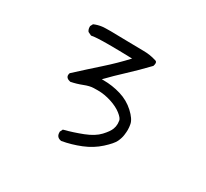

<svg xmlns="http://www.w3.org/2000/svg" viewBox="-149 -934 1298 1208"><g transform="rotate(30 500.0 -330.0)"><path d="M413 47Q376 42 376 6V0L386 -20Q452 -37 517.5 -62.5Q583 -88 617 -124.5Q651 -161 660 -186Q667 -204 667 -224Q667 -230 665 -246.5Q663 -263 632 -287.5Q601 -312 551.5 -328Q502 -344 454 -344Q451 -344 423.5 -343.5Q396 -343 356.5 -327.5Q317 -312 276 -304Q243 -311 243 -334Q243 -341 246 -349Q333 -429 403.5 -491.5Q474 -554 540 -625Q440 -628 373 -628Q272 -628 244 -621L219 -633Q209 -646 209 -664V-670L219 -689Q246 -701 277 -705Q295 -707 338 -707Q370 -707 448 -705Q526 -703 576 -703Q626 -703 669 -689Q683 -687 683 -672Q683 -664 679 -652Q614 -584 553.5 -528Q493 -472 440 -417H453Q517 -417 578.5 -398.5Q640 -380 685.5 -338Q731 -296 737 -262Q741 -242 741 -222Q741 -208 738 -184.5Q735 -161 722.5 -134Q710 -107 661 -62.5Q612 -18 546.5 8.5Q481 35 413 47Z"/></g></svg>

Font: Xiaolai SC
Style: Regular
Weight: 400
Designer: Nozomi Seto 瀬戸のぞみ
Version: Version 3.11;December 4, 2020;FontCreator 13.0.0.2613 64-bit